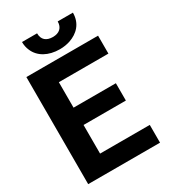

<svg xmlns="http://www.w3.org/2000/svg" viewBox="-215 -1001 975 1104"><g transform="rotate(-30 272.0 -449.0)"><path d="M36 0H513V-118H183V-308H464V-423H183V-592H512V-711H36ZM115 -898C115 -877 119 -858 127 -840C150 -786 207 -753 284 -753C309 -753 332 -757 353 -764C408 -783 453 -825 453 -898H352C352 -857 327 -834 284 -834C241 -834 215 -855 215 -898Z"/></g></svg>

Font: Asimov Pro
Style: Bd
Weight: 700
Designer: Google
Version: Version 2.000980; 2014